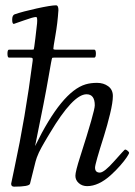

<svg xmlns="http://www.w3.org/2000/svg" viewBox="-20 -698 508 723"><path d="M337.9 -66.9Q337.9 -48.1 356 -48.1Q372.3 -48.1 410.6 -91.6Q449 -135 450.9 -135Q454.8 -135 460.4 -130.4Q466.1 -125.7 466.1 -122.4Q466.1 -119.1 457.4 -106Q448.7 -92.8 432.7 -74.5Q416.7 -56.2 397.5 -38.8Q351.3 2.9 308.1 2.9Q289.6 2.9 276.7 -8.4Q263.9 -19.8 263.9 -36Q263.9 -52.2 282.2 -108.9Q336.9 -279.5 336.9 -301.3Q336.9 -343 305.9 -343Q254.9 -343 168 -197Q165.5 -192.9 157.2 -179.1Q148.9 -165.3 145.8 -159.7Q142.6 -154.1 136.1 -142.5Q129.6 -130.9 126.5 -123.8Q117.2 -103 114 -90.1L93 -6.1Q89.8 4.9 33 4.9Q22 4.9 22 -6.1Q22 -7.6 34.4 -65.4Q75.4 -255.1 103 -469Q103.8 -477.1 102.3 -479Q100.8 -481 93 -481H13.9Q8.1 -481 8.1 -496Q8.1 -511 13.9 -511H99.1Q106.2 -511 107.2 -512.1Q108.2 -513.2 113.2 -554.2Q118.2 -595.2 119.6 -609.9Q121.6 -634 116 -634Q105.5 -634 69.5 -621Q33.4 -607.9 32 -607.9Q25.9 -607.9 25.9 -624.1Q25.9 -640.4 34.9 -644Q65.2 -654.5 118.8 -666.3Q172.4 -678 190.9 -678Q200 -678 200 -659.9Q196.8 -610.6 188.5 -563.7Q180.2 -516.8 180.9 -513.9Q181.6 -511 189 -511H335Q341.1 -511 341.1 -496Q341.1 -481 335 -481H184.1Q178 -481 176.4 -479.9Q174.8 -478.8 162.2 -404.9Q149.7 -331.1 112.1 -147.9Q212.4 -353.8 302.5 -380.4Q321.5 -386 345.7 -386Q369.9 -386 387.5 -373.2Q405 -360.4 405 -336.4Q405 -312.5 394.5 -269.2Q384 -225.8 371.6 -186.3Q337.9 -80.6 337.9 -66.9Z"/></svg>

Font: Fanwood Text
Style: Italic
Weight: 400
Italic angle: -9°
Version: Version 1.101